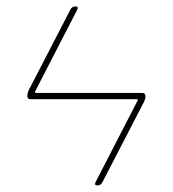

<svg xmlns="http://www.w3.org/2000/svg" viewBox="-20 -560 540 600"><path d="M75.2 -250Q65.4 -250 65.4 -259.8Q65.4 -268.6 70.3 -279.3L200.2 -530.3Q205.1 -540 215.8 -540Q225.6 -540 221.7 -530.3L89.8 -274.4Q87.9 -270.5 91.8 -269.5H424.8Q434.6 -269.5 434.6 -259.8Q434.6 -251 429.7 -241.2L299.8 9.8Q294.9 19.5 284.2 19.5Q274.4 19.5 278.3 9.8L410.2 -246.1Q412.1 -250 408.2 -250Z"/></svg>

Font: Rounded-L Mgen+ 2m thin
Style: Regular
Weight: 100
Designer: [Source Han Sans]
Ryoko NISHIZUKA  (kana & ideographs); Paul D. Hunt (Latin, Greek & Cyrillic); Wenlong ZHANG  (bopomofo
Version: Version 1.059.20150602